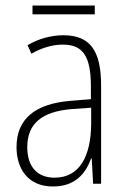

<svg xmlns="http://www.w3.org/2000/svg" viewBox="-20 -733 460 697"><path d="M324 -713H98V-681H324ZM210 -605C165 -605 119 -592 80 -569L94 -538C136 -562 174 -571 208 -571C279 -571 310 -532 310 -419V-373L237 -367C111 -357 40 -304 40 -199C40 -120 82 -56 172 -56C254 -56 291 -104 311 -158H313L318 -66H347V-423C347 -552 305 -605 210 -605ZM240 -337 311 -342V-284C310 -167 270 -88 178 -88C115 -88 79 -128 79 -199C79 -285 133 -328 240 -337Z"/></svg>

Font: Noto Sans Malayalam UI Condensed ExtraLight
Style: Regular
Weight: 200
Width: 3
Designer: Jelle Bosma - Monotype Design Team
Foundry: Monotype Imaging Inc.
Version: Version 2.104